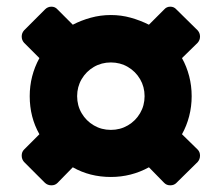

<svg xmlns="http://www.w3.org/2000/svg" viewBox="-20 -588 664 575"><path d="M115 -40 52 -103Q45 -111 45 -122Q45 -133 52 -140L98 -186Q69 -237 69 -300Q69 -361 98 -414L52 -460Q45 -468 45 -478.5Q45 -489 52 -497L115 -560Q123 -568 134 -568Q145 -568 152 -560L198 -514Q223 -527 252 -535Q281 -543 312 -543Q343 -543 371.5 -535Q400 -527 426 -514L472 -560Q479 -568 490 -568Q501 -568 508 -560L572 -497Q579 -489 579 -478.5Q579 -468 572 -460L525 -414Q539 -389 546.5 -360Q554 -331 554 -300Q554 -269 546.5 -240Q539 -211 525 -186L572 -140Q579 -133 579 -122Q579 -111 572 -103L508 -40Q501 -33 490 -33Q479 -33 472 -40L426 -87Q373 -58 312 -58Q249 -58 198 -87L152 -40Q145 -33 134 -33Q123 -33 115 -40ZM312 -199Q340 -199 363 -212.5Q386 -226 399.5 -249Q413 -272 413 -300Q413 -328 399.5 -351Q386 -374 363 -387.5Q340 -401 312 -401Q284 -401 261 -387.5Q238 -374 224.5 -351Q211 -328 211 -300Q211 -272 224.5 -249Q238 -226 261 -212.5Q284 -199 312 -199Z"/></svg>

Font: Rubik Light ExtraBold
Style: Regular
Weight: 800
Version: Version 2.104